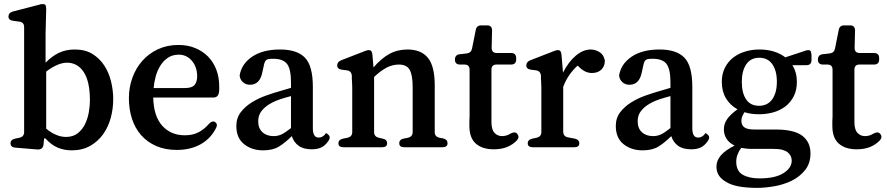

<svg xmlns="http://www.w3.org/2000/svg" viewBox="-20 -714 4301 931"><path d="M201 -552V-410Q232 -442 266 -458Q300 -474 343 -474Q393 -474 428 -452.5Q463 -431 485.5 -396.5Q508 -362 518.5 -319Q529 -276 529 -233Q529 -187 517 -142.5Q505 -98 480 -63Q455 -28 417 -6.5Q379 15 328 15Q290 15 259 1.5Q228 -12 200 -43H194L191 -12Q188 11 163 11L55 2Q31 0 31 -19Q31 -37 54 -42L74 -46Q96 -51 97 -72V-583Q97 -606 74 -609L44 -613Q21 -616 21 -634Q21 -652 42 -658L173 -692Q178 -694 181.5 -694Q185 -694 189 -694Q196 -694 198 -692Q204 -688 204 -668ZM204 -367V-90Q253 -50 300 -50Q334 -50 356.5 -67.5Q379 -85 392 -111.5Q405 -138 410.5 -169Q416 -200 416 -227Q416 -319 386 -364.5Q356 -410 305 -410Q261 -410 204 -367Z M1041 -263Q1037 -241 1013 -241H723Q725 -150 767 -104Q809 -58 876 -58Q915 -58 942.5 -72.5Q970 -87 993 -113Q1004 -125 1014 -125Q1019 -125 1023 -122Q1038 -112 1027 -92Q1001 -41 952 -14Q903 13 837 13Q781 13 737.5 -6Q694 -25 664.5 -58.5Q635 -92 620 -138Q605 -184 605 -238Q605 -290 622 -337Q639 -384 670.5 -419.5Q702 -455 746.5 -475.5Q791 -496 845 -496Q890 -496 926.5 -481Q963 -466 989 -439.5Q1015 -413 1029 -376Q1043 -339 1043 -294Q1043 -286 1043 -278.5Q1043 -271 1041 -263ZM725 -287H875Q911 -287 923.5 -302Q936 -317 936 -344Q936 -389 910.5 -419Q885 -449 847 -449Q816 -449 793.5 -433.5Q771 -418 756.5 -394Q742 -370 734.5 -341.5Q727 -313 725 -287Z M1560 -68Q1562 -70 1573 -60Q1585 -48 1572 -30Q1556 -7 1537 1.5Q1518 10 1492 10Q1451 10 1427.5 -7.5Q1404 -25 1395 -54Q1363 -22 1333 -3.5Q1303 15 1256 15Q1201 15 1163.5 -15Q1126 -45 1126 -103Q1126 -142 1147.5 -170Q1169 -198 1201.5 -218Q1234 -238 1271 -251Q1308 -264 1340 -273L1391 -288V-314Q1391 -380 1371.5 -404.5Q1352 -429 1305 -429Q1300 -429 1295.5 -429Q1291 -429 1286 -428Q1266 -427 1261 -404L1252 -363Q1240 -303 1192 -303Q1172 -303 1158 -315.5Q1144 -328 1142 -348Q1151 -404 1202.5 -439Q1254 -474 1338 -474Q1421 -474 1459 -434Q1497 -394 1497 -293V-92Q1497 -47 1525 -47Q1537 -47 1547 -54Q1554 -59 1556 -62.5Q1558 -66 1560 -68ZM1391 -93V-248Q1367 -242 1339.5 -233Q1312 -224 1288 -210Q1264 -196 1248 -175.5Q1232 -155 1232 -126Q1232 -92 1252.5 -73Q1273 -54 1307 -54Q1327 -54 1344.5 -62Q1362 -70 1391 -93Z M2088 -72Q2089 -51 2111 -46L2128 -43Q2150 -38 2150 -19Q2150 0 2125 0H1941Q1916 0 1916 -19Q1916 -38 1938 -42L1958 -46Q1980 -51 1981 -72V-290Q1981 -350 1966.5 -375.5Q1952 -401 1914 -401Q1883 -401 1854.5 -386Q1826 -371 1794 -341V-72Q1795 -51 1817 -46L1835 -42Q1857 -38 1857 -19Q1857 0 1832 0H1646Q1621 0 1621 -19Q1621 -37 1644 -42L1665 -46Q1687 -51 1688 -72V-253Q1688 -273 1688 -289Q1688 -305 1687 -317Q1686 -325 1686 -332Q1686 -339 1686 -347Q1684 -370 1662 -373L1638 -376Q1615 -379 1615 -397Q1615 -414 1635 -422L1751 -467Q1760 -471 1769 -471Q1775 -471 1777 -469Q1785 -464 1786 -446L1791 -387Q1829 -431 1868 -452.5Q1907 -474 1956 -474Q2022 -474 2055 -433.5Q2088 -393 2088 -301Z M2455 -66Q2466 -72 2474 -72Q2482 -72 2488 -65Q2501 -49 2486 -33Q2467 -13 2439.5 -1.5Q2412 10 2374 10Q2319 10 2287.5 -17.5Q2256 -45 2256 -104Q2256 -117 2256 -127.5Q2256 -138 2257 -148V-376Q2257 -401 2232 -401H2211Q2186 -401 2186 -425Q2186 -448 2209 -451L2244 -455Q2265 -458 2269 -479L2287 -569Q2291 -591 2314 -591H2342Q2366 -591 2366 -566L2364 -482Q2364 -457 2389 -457H2458Q2483 -457 2483 -432V-426Q2483 -401 2458 -401H2388Q2363 -401 2363 -376V-123Q2363 -86 2377.5 -70Q2392 -54 2415 -54Q2423 -54 2433.5 -56.5Q2444 -59 2455 -66Z M2694 -469Q2698 -466 2700 -461Q2702 -456 2703 -445L2710 -362Q2737 -415 2772.5 -444.5Q2808 -474 2845 -474Q2865 -474 2886 -462Q2907 -450 2913 -421Q2913 -393 2896 -376.5Q2879 -360 2850 -360Q2816 -360 2786 -391L2781 -396Q2759 -376 2741.5 -351.5Q2724 -327 2711 -293V-75Q2712 -52 2734 -48L2766 -42Q2789 -37 2789 -19Q2789 0 2764 0H2564Q2539 0 2539 -19Q2539 -37 2562 -42L2582 -46Q2604 -51 2605 -72V-253Q2605 -273 2605 -289Q2605 -305 2604 -317Q2603 -325 2603 -332Q2603 -339 2603 -347Q2601 -370 2579 -373L2555 -376Q2532 -379 2532 -397Q2532 -414 2552 -422L2668 -467Q2677 -471 2685 -471Q2691 -471 2694 -469Z M3400 -68Q3402 -70 3413 -60Q3425 -48 3412 -30Q3396 -7 3377 1.5Q3358 10 3332 10Q3291 10 3267.5 -7.5Q3244 -25 3235 -54Q3203 -22 3173 -3.5Q3143 15 3096 15Q3041 15 3003.5 -15Q2966 -45 2966 -103Q2966 -142 2987.5 -170Q3009 -198 3041.5 -218Q3074 -238 3111 -251Q3148 -264 3180 -273L3231 -288V-314Q3231 -380 3211.5 -404.5Q3192 -429 3145 -429Q3140 -429 3135.5 -429Q3131 -429 3126 -428Q3106 -427 3101 -404L3092 -363Q3080 -303 3032 -303Q3012 -303 2998 -315.5Q2984 -328 2982 -348Q2991 -404 3042.5 -439Q3094 -474 3178 -474Q3261 -474 3299 -434Q3337 -394 3337 -293V-92Q3337 -47 3365 -47Q3377 -47 3387 -54Q3394 -59 3396 -62.5Q3398 -66 3400 -68ZM3231 -93V-248Q3207 -242 3179.5 -233Q3152 -224 3128 -210Q3104 -196 3088 -175.5Q3072 -155 3072 -126Q3072 -92 3092.5 -73Q3113 -54 3147 -54Q3167 -54 3184.5 -62Q3202 -70 3231 -93Z M3915 -444V-423Q3915 -398 3890 -398H3822Q3844 -364 3844 -317Q3844 -277 3829 -247.5Q3814 -218 3789 -198.5Q3764 -179 3730.5 -169.5Q3697 -160 3661 -160Q3621 -160 3590 -170Q3583 -159 3579 -149.5Q3575 -140 3575 -128Q3575 -107 3589.5 -96.5Q3604 -86 3638 -86H3740Q3831 -86 3870.5 -55.5Q3910 -25 3910 30Q3910 78 3884 110.5Q3858 143 3819.5 162Q3781 181 3735.5 189Q3690 197 3652 197Q3546 197 3501 168Q3454 142 3454 94Q3454 65 3475 40Q3496 15 3542 -8Q3514 -22 3502 -42.5Q3490 -63 3490 -86Q3490 -115 3507 -138Q3524 -161 3556 -184Q3520 -204 3500 -237.5Q3480 -271 3480 -317Q3480 -356 3495 -385.5Q3510 -415 3535 -434.5Q3560 -454 3593 -464Q3626 -474 3662 -474Q3738 -474 3788 -436L3882 -467Q3887 -469 3891 -470Q3895 -471 3899 -471Q3910 -471 3912.5 -462Q3915 -453 3915 -444ZM3660 -201Q3702 -201 3724.5 -232.5Q3747 -264 3747 -318Q3747 -371 3725 -402.5Q3703 -434 3662 -434Q3620 -434 3598.5 -402Q3577 -370 3577 -317Q3577 -263 3598 -232Q3619 -201 3660 -201ZM3732 8H3627Q3611 8 3598 6.5Q3585 5 3574 3Q3550 36 3550 70Q3550 115 3581 133Q3612 151 3663 151Q3739 151 3779 125.5Q3819 100 3819 65Q3819 41 3800 25Q3790 17 3774 12.5Q3758 8 3732 8Z M4215 -66Q4226 -72 4234 -72Q4242 -72 4248 -65Q4261 -49 4246 -33Q4227 -13 4199.5 -1.5Q4172 10 4134 10Q4079 10 4047.5 -17.5Q4016 -45 4016 -104Q4016 -117 4016 -127.5Q4016 -138 4017 -148V-376Q4017 -401 3992 -401H3971Q3946 -401 3946 -425Q3946 -448 3969 -451L4004 -455Q4025 -458 4029 -479L4047 -569Q4051 -591 4074 -591H4102Q4126 -591 4126 -566L4124 -482Q4124 -457 4149 -457H4218Q4243 -457 4243 -432V-426Q4243 -401 4218 -401H4148Q4123 -401 4123 -376V-123Q4123 -86 4137.5 -70Q4152 -54 4175 -54Q4183 -54 4193.5 -56.5Q4204 -59 4215 -66Z"/></svg>

Font: Song Myung
Style: Regular
Weight: 400
Designer: JIKJI
Foundry: JIKJI
Version: Version 1.00